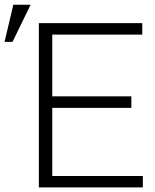

<svg xmlns="http://www.w3.org/2000/svg" viewBox="-26 -811 671 831"><path d="M542.5 -344.2H200.2V-49.3H592.3V0H142.1V-710.9H589.8V-661.1H200.2V-394H542.5ZM31.7 -790.5H106.4L28.3 -629.9H-6.3Z"/></svg>

Font: Franko
Style: Light
Weight: 300
Designer: Google
Version: Version 1.200310; 2013